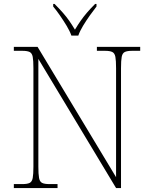

<svg xmlns="http://www.w3.org/2000/svg" viewBox="-20 -951 771 971"><path d="M50 0V-20H93Q118 -20 130 -26Q142 -32 145.5 -51Q149 -70 149 -108V-606Q149 -645 145.5 -663.5Q142 -682 130 -688Q118 -694 93 -694H50V-714H170L567 -55V-606Q567 -645 563.5 -663.5Q560 -682 548 -688Q536 -694 511 -694H470V-714H689V-694H648Q623 -694 611 -688Q599 -682 595.5 -663.5Q592 -645 592 -606V0H567L174 -653V-108Q174 -70 177.5 -51Q181 -32 193 -26Q205 -20 230 -20H271V0ZM341 -771Q333 -794 317 -820.5Q301 -847 283 -873Q265 -899 249 -918V-931H256Q281 -906 298.5 -886Q316 -866 330 -846Q344 -826 359 -801Q374 -826 388 -846Q402 -866 419 -886Q436 -906 461 -931H468V-918Q453 -899 434.5 -873Q416 -847 400 -820.5Q384 -794 376 -771Z"/></svg>

Font: Noto Rashi Hebrew Thin
Style: Regular
Weight: 250
Version: Version 1.006